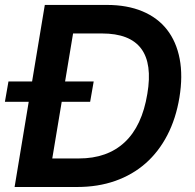

<svg xmlns="http://www.w3.org/2000/svg" viewBox="-32 -747 777 767"><path d="M1.8 -421.5H96.2L147 -727.3H394.9Q475.9 -727.3 536.8 -701.9Q597.7 -676.5 635.1 -628.6Q672.6 -580.6 685.7 -512.1Q698.9 -443.5 684.7 -357.2Q670.8 -273.4 636.4 -207Q601.9 -140.6 549.7 -94.6Q497.5 -48.7 428.4 -24.3Q359.4 0 276.3 0H26.3L82.7 -340.2H-12.4ZM283 -114Q396.7 -114 466.1 -178.8Q535.5 -243.6 556.5 -371.8Q597.7 -613.3 375.4 -613.3H259.9L228 -421.5H342.3L328.1 -340.2H214.5L176.8 -114Z"/></svg>

Font: Inter P Semi Bold
Style: Italic
Weight: 600
Italic angle: 9.39999°
Designer: Rasmus Andersson
Foundry: rsms
Version: Version 3.018;git-588b23468